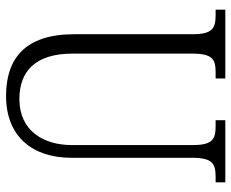

<svg xmlns="http://www.w3.org/2000/svg" viewBox="-85 -669 764 634"><g transform="rotate(90 297.0 -352.0)"><path d="M297 10C433 10 501 -80 501 -205V-603C501 -672 520 -682 565 -682H582V-714H377V-682H396C440 -682 459 -672 459 -606V-207C459 -115 413 -34 307 -34C217 -34 157 -85 157 -210V-603C157 -673 176 -682 220 -682H239V-714H12V-682H29C73 -682 93 -672 93 -606V-215C93 -53 173 10 297 10Z"/></g></svg>

Font: Noto Serif Myanmar Condensed Light
Style: Regular
Weight: 300
Width: 3
Designer: Ben Mitchell and the Monotype Design Team
Foundry: Monotype Imaging Inc.
Version: Version 2.106